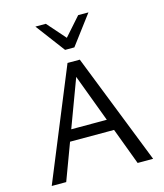

<svg xmlns="http://www.w3.org/2000/svg" viewBox="-130 -1004 941 1101"><g transform="rotate(-15 340.0 -453.5)"><path d="M549 0 320 -612H353L125 0H39L309 -658H382L641 0ZM158 -218 182 -285H476L512 -218ZM315 -734 330 -784 439 -907H500L370 -734ZM315 -734 185 -907H247L356 -783L370 -734Z"/></g></svg>

Font: Ysabeau Office Medium
Style: Regular
Weight: 500
Designer: Christian Thalmann (Catharsis Fonts)
Version: Version 2.001;gftools[0.9.30]; featfreeze: tnum,lnum,ss02